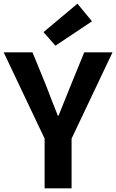

<svg xmlns="http://www.w3.org/2000/svg" viewBox="-26 -1026 633 1046"><path d="M217 0H364V-271L587 -741H433L359 -560C337 -505 316 -453 293 -396H289C266 -453 246 -505 225 -560L151 -741H-6L217 -271ZM276 -777 475 -910 396 -1006 211 -851Z"/></svg>

Font: Noto Sans Mono CJK HK
Style: Bold
Weight: 700
Designer: Ryoko NISHIZUKA 西塚涼子 (kana, bopomofo & ideographs); Paul D. Hunt (Latin, Greek & Cyrillic); Sandoll Communications 산돌커뮤니
Foundry: Adobe
Version: Version 2.004;hotconv 1.0.118;makeotfexe 2.5.65603